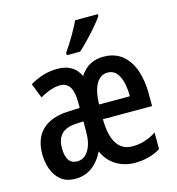

<svg xmlns="http://www.w3.org/2000/svg" viewBox="-114 -864 896 972"><g transform="rotate(-15 334.5 -378.0)"><path d="M458 -550.8Q516.6 -550.8 555.2 -519.5Q593.8 -488.3 612.8 -433.8Q631.8 -379.4 631.8 -309.1V-245.6H374Q376 -74.2 484.9 -74.2Q516.6 -74.2 547.4 -83.5Q578.1 -92.8 609.4 -112.8V-25.9Q551.3 9.8 474.6 9.8Q420.4 9.8 377 -16.6Q333.5 -43 311.5 -93.8Q258.8 9.8 163.1 9.8Q116.7 9.8 87.9 -13.4Q59.1 -36.6 45.4 -74Q31.7 -111.3 31.7 -154.8Q31.7 -236.8 78.6 -280.8Q125.5 -324.7 211.4 -328.6L275.4 -331.5V-362.3Q275.4 -467.8 209 -467.8Q162.6 -467.8 102.5 -432.6L72.3 -509.8Q103 -528.8 139.6 -540.3Q176.3 -551.8 217.3 -551.8Q302.2 -551.8 334 -482.9Q376.5 -550.8 458 -550.8ZM457.5 -467.8Q421.4 -467.8 399.2 -432.6Q377 -397.5 374.5 -322.8H536.1Q536.1 -387.2 516.6 -427.5Q497.1 -467.8 457.5 -467.8ZM275.9 -260.7 232.9 -258.3Q135.7 -252.4 135.7 -158.2Q135.7 -73.2 194.3 -73.2Q231.4 -73.2 253.7 -109.1Q275.9 -145 275.9 -206.5ZM487.3 -766.1V-756.8Q474.1 -736.8 450.4 -709Q426.8 -681.2 400.1 -653.6Q373.5 -626 351.6 -606H281.2V-618.2Q309.1 -658.2 330.3 -695.1Q351.6 -731.9 368.2 -766.1Z"/></g></svg>

Font: Open Sans Condensed SemiBold
Style: Regular
Weight: 600
Width: 3
Designer: Monotype Design Team
Foundry: Monotype Imaging Inc.
Version: Version 3.000; ttfautohint (v1.8.4)